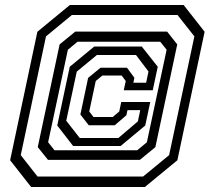

<svg xmlns="http://www.w3.org/2000/svg" viewBox="-20 -734 849 768"><path d="M104.5 14 20.5 -93 129.5 -607 259.5 -714H714.5L798.5 -607L689.5 -93L559.5 14ZM130 -28H552.5L656.5 -113.5L757.5 -588.5L690 -674H267.5L164 -588.5L63 -113.5ZM172 -94.5 131 -145.5 218.5 -556.5 281 -607.5H648.5L689 -556.5L601.5 -145.5L539.5 -94.5ZM198 -133H529L567.5 -165L646.5 -535L621 -567H290L251.5 -535L172.5 -165ZM272.5 -150 209 -232 259 -467 357 -548H547L611 -467L591 -373H475L483 -410L466.5 -432H389.5L363 -410L337 -288L354 -266H431L457 -288L465 -326H581L561 -232L462.5 -150ZM299 -182H453.5L531.5 -248.5L541 -293.5H490L485.5 -273L439 -233H335L301.5 -276L332.5 -422.5L382 -463H488L517.5 -423L513.5 -403H564.5L574 -448L524 -514H367.5L287 -447.5L245 -251Z"/></svg>

Font: Tourney Condensed Regular
Style: Italic
Weight: 400
Width: 3
Italic angle: -12°
Designer: Tyler Finck
Foundry: Etcetera Type Co
Version: Version 1.010; ttfautohint (v1.8.3)